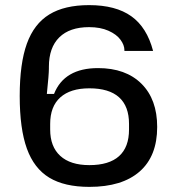

<svg xmlns="http://www.w3.org/2000/svg" viewBox="-20 -720 686 750"><path d="M57 -345Q57 -472 85 -549.5Q113 -627 172.5 -663.5Q232 -700 328 -700Q432 -700 493 -656.5Q554 -613 578 -521H466V-524Q466 -544 450.5 -565Q435 -586 403.5 -600Q372 -614 328 -614Q252 -614 211.5 -574Q171 -534 171 -459V-452Q171 -430 163 -353H191Q231 -454 363 -454Q471 -454 532.5 -393Q594 -332 594 -224Q594 -110 525.5 -50Q457 10 329 10Q232 10 172.5 -26Q113 -62 85 -139.5Q57 -217 57 -345ZM329 -75Q406 -75 445 -110Q484 -145 484 -214V-236Q484 -305 445 -340Q406 -375 329 -375Q255 -375 215.5 -339.5Q176 -304 176 -236V-214Q176 -147 215.5 -111Q255 -75 329 -75Z"/></svg>

Font: Mozilla Text BETA Medium
Style: Regular
Weight: 500
Designer: Studio DRAMA
Foundry: Studio DRAMA
Version: Version 0.100